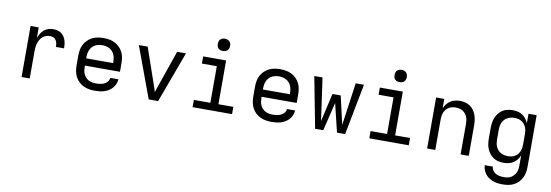

<svg xmlns="http://www.w3.org/2000/svg" viewBox="-65 -1218 5530 1926"><g transform="rotate(10 2700.0 -255.0)"><path d="M157 0V-520H240V-412Q248 -436 261.5 -458Q275 -480 294 -496Q313 -512 337.5 -520Q362 -528 387 -528Q408 -528 429 -523.5Q450 -519 467 -507Q484 -495 496.5 -477.5Q509 -460 515.5 -440Q522 -420 524.5 -399Q527 -378 527 -357H444Q444 -374 441 -391.5Q438 -409 429 -424Q420 -439 404 -446.5Q388 -454 370 -454Q349 -454 329 -448Q309 -442 293 -428Q277 -414 266.5 -396Q256 -378 250 -358Q244 -338 242 -317Q240 -296 240 -276V0Z M902 8Q873 8 843.5 3Q814 -2 787.5 -15Q761 -28 739.5 -48.5Q718 -69 704.5 -95.5Q691 -122 685.5 -151Q680 -180 680 -210V-310Q680 -339 685 -368.5Q690 -398 703.5 -424Q717 -450 738.5 -471Q760 -492 786 -505Q812 -518 841.5 -523Q871 -528 900 -528Q929 -528 958.5 -523Q988 -518 1014 -505Q1040 -492 1061.5 -471Q1083 -450 1096.5 -424Q1110 -398 1115 -368.5Q1120 -339 1120 -310V-223H763V-210Q763 -191 766 -172Q769 -153 777 -136Q785 -119 798.5 -104.5Q812 -90 828.5 -81.5Q845 -73 864 -69.5Q883 -66 902 -66Q924 -66 945 -69Q966 -72 985.5 -81Q1005 -90 1019 -107Q1033 -124 1035 -146H1118Q1116 -121 1106.5 -98Q1097 -75 1081 -56.5Q1065 -38 1044 -25Q1023 -12 999.5 -4.5Q976 3 951.5 5.5Q927 8 902 8ZM763 -297H1037V-310Q1037 -329 1034 -347.5Q1031 -366 1023 -383.5Q1015 -401 1002.5 -415Q990 -429 973 -438Q956 -447 937.5 -451Q919 -455 900 -455Q881 -455 862.5 -451Q844 -447 827 -438Q810 -429 797.5 -415Q785 -401 777 -383.5Q769 -366 766 -347.5Q763 -329 763 -310Z M1452 0 1260 -520H1350L1470 -173Q1478 -151 1485.5 -128.5Q1493 -106 1500 -83Q1507 -106 1514.5 -128.5Q1522 -151 1530 -173L1650 -520H1740L1548 0Z M1899 0V-74H2067V-447H1915V-520H2149V-74H2301V0ZM2100 -608Q2087 -608 2075 -611.5Q2063 -615 2054 -624Q2045 -633 2041.5 -645Q2038 -657 2038 -670Q2038 -683 2041.5 -695Q2045 -707 2054 -716Q2063 -725 2075 -729Q2087 -733 2100 -733Q2113 -733 2125 -729Q2137 -725 2146 -716Q2155 -707 2159 -695Q2163 -683 2163 -670Q2163 -657 2159 -645Q2155 -633 2146 -624Q2137 -615 2125 -611.5Q2113 -608 2100 -608Z M2702 8Q2673 8 2643.5 3Q2614 -2 2587.5 -15Q2561 -28 2539.5 -48.5Q2518 -69 2504.5 -95.5Q2491 -122 2485.5 -151Q2480 -180 2480 -210V-310Q2480 -339 2485 -368.5Q2490 -398 2503.5 -424Q2517 -450 2538.5 -471Q2560 -492 2586 -505Q2612 -518 2641.5 -523Q2671 -528 2700 -528Q2729 -528 2758.5 -523Q2788 -518 2814 -505Q2840 -492 2861.5 -471Q2883 -450 2896.5 -424Q2910 -398 2915 -368.5Q2920 -339 2920 -310V-223H2563V-210Q2563 -191 2566 -172Q2569 -153 2577 -136Q2585 -119 2598.5 -104.5Q2612 -90 2628.5 -81.5Q2645 -73 2664 -69.5Q2683 -66 2702 -66Q2724 -66 2745 -69Q2766 -72 2785.5 -81Q2805 -90 2819 -107Q2833 -124 2835 -146H2918Q2916 -121 2906.5 -98Q2897 -75 2881 -56.5Q2865 -38 2844 -25Q2823 -12 2799.5 -4.5Q2776 3 2751.5 5.5Q2727 8 2702 8ZM2563 -297H2837V-310Q2837 -329 2834 -347.5Q2831 -366 2823 -383.5Q2815 -401 2802.5 -415Q2790 -429 2773 -438Q2756 -447 2737.5 -451Q2719 -455 2700 -455Q2681 -455 2662.5 -451Q2644 -447 2627 -438Q2610 -429 2597.5 -415Q2585 -401 2577 -383.5Q2569 -366 2566 -347.5Q2563 -329 2563 -310Z M3147 0 3047 -520H3131L3192 -86L3258 -374H3342L3408 -86L3469 -520H3553L3453 0H3370L3300 -289L3230 0Z M3699 0V-74H3867V-447H3715V-520H3949V-74H4101V0ZM3900 -608Q3887 -608 3875 -611.5Q3863 -615 3854 -624Q3845 -633 3841.5 -645Q3838 -657 3838 -670Q3838 -683 3841.5 -695Q3845 -707 3854 -716Q3863 -725 3875 -729Q3887 -733 3900 -733Q3913 -733 3925 -729Q3937 -725 3946 -716Q3955 -707 3959 -695Q3963 -683 3963 -670Q3963 -657 3959 -645Q3955 -633 3946 -624Q3937 -615 3925 -611.5Q3913 -608 3900 -608Z M4288 0V-520H4371V-424Q4381 -448 4397 -468.5Q4413 -489 4434 -502.5Q4455 -516 4480.5 -522Q4506 -528 4532 -528Q4558 -528 4584.5 -521.5Q4611 -515 4633 -500Q4655 -485 4671 -462.5Q4687 -440 4696 -415Q4705 -390 4708.5 -363.5Q4712 -337 4712 -310V0H4629V-310Q4629 -328 4626.5 -346.5Q4624 -365 4617 -382Q4610 -399 4598 -413.5Q4586 -428 4570.5 -437.5Q4555 -447 4536.5 -451Q4518 -455 4500 -455Q4482 -455 4463.5 -451Q4445 -447 4429.5 -437.5Q4414 -428 4402 -413.5Q4390 -399 4383 -382Q4376 -365 4373.5 -346.5Q4371 -328 4371 -310V0Z M5096 223Q5072 223 5047.5 220Q5023 217 5000 209Q4977 201 4956 187.5Q4935 174 4920 154.5Q4905 135 4896 112Q4887 89 4886 64H4969Q4970 86 4982.5 104Q4995 122 5014 132Q5033 142 5054 145.5Q5075 149 5096 149Q5115 149 5133.5 145.5Q5152 142 5168 132.5Q5184 123 5196.5 109Q5209 95 5216.5 78Q5224 61 5226.5 42.5Q5229 24 5229 5V-96Q5219 -72 5203 -51.5Q5187 -31 5165.5 -17Q5144 -3 5118.5 2.5Q5093 8 5068 8Q5040 8 5013.5 2Q4987 -4 4964 -19Q4941 -34 4924 -56Q4907 -78 4897 -103.5Q4887 -129 4883.5 -156Q4880 -183 4880 -210V-310Q4880 -337 4883.5 -364Q4887 -391 4897 -416.5Q4907 -442 4924 -464Q4941 -486 4964 -501Q4987 -516 5013.5 -522Q5040 -528 5068 -528Q5093 -528 5118.5 -522.5Q5144 -517 5165.5 -503Q5187 -489 5203 -468.5Q5219 -448 5229 -424V-520H5312V5Q5312 34 5307 63Q5302 92 5289 118Q5276 144 5255.5 165Q5235 186 5209 199.5Q5183 213 5154 218Q5125 223 5096 223ZM5099 -65Q5118 -65 5136 -69Q5154 -73 5170 -82.5Q5186 -92 5198 -106.5Q5210 -121 5217 -138Q5224 -155 5226.5 -173.5Q5229 -192 5229 -210V-310Q5229 -328 5226.5 -346.5Q5224 -365 5217 -382Q5210 -399 5198 -413.5Q5186 -428 5170 -437.5Q5154 -447 5136 -451Q5118 -455 5099 -455Q5080 -455 5061.5 -451Q5043 -447 5026.5 -438Q5010 -429 4997 -414.5Q4984 -400 4976.5 -383Q4969 -366 4966 -347.5Q4963 -329 4963 -310V-210Q4963 -191 4966 -172.5Q4969 -154 4976.5 -137Q4984 -120 4997 -105.5Q5010 -91 5026.5 -82Q5043 -73 5061.5 -69Q5080 -65 5099 -65Z"/></g></svg>

Font: Iosevka Custom Extended
Style: Regular
Weight: 400
Width: 7
Monospace: yes
Designer: Belleve Invis
Foundry: Belleve Invis
Version: Version 11.2.4; ttfautohint (v1.8.4)